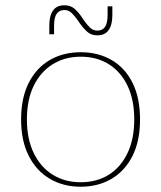

<svg xmlns="http://www.w3.org/2000/svg" viewBox="-20 -698 611 728"><path d="M286 10Q220 10 169 -20Q118 -50 89 -107Q60 -164 60 -245Q60 -327 89 -384Q118 -441 169 -470.5Q220 -500 286 -500Q352 -500 403 -470.5Q454 -441 482.5 -384Q511 -327 511 -245Q511 -164 482.5 -107Q454 -50 403 -20Q352 10 286 10ZM286 -7Q347 -7 392.5 -35.5Q438 -64 463.5 -117.5Q489 -171 489 -245Q489 -320 463.5 -373Q438 -426 392.5 -454.5Q347 -483 286 -483Q226 -483 180 -454.5Q134 -426 108 -373Q82 -320 82 -245Q82 -171 108 -117.5Q134 -64 180 -35.5Q226 -7 286 -7ZM349 -564Q325 -564 309.5 -578.5Q294 -593 283 -609L275 -621L290 -633L298 -621Q308 -607 320 -594.5Q332 -582 349 -582Q369 -582 378.5 -596.5Q388 -611 388 -642V-674H406V-640Q406 -604 392 -584Q378 -564 349 -564ZM167 -602Q167 -638 181 -658Q195 -678 224 -678Q248 -678 263.5 -664Q279 -650 290 -633L298 -621L283 -609L275 -621Q265 -635 253 -647.5Q241 -660 224 -660Q205 -660 195 -646Q185 -632 185 -600V-568H167Z"/></svg>

Font: Montagu Slab 144pt Thin
Style: Regular
Weight: 250
Version: Version 1.000